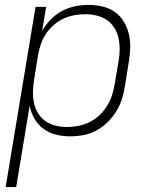

<svg xmlns="http://www.w3.org/2000/svg" viewBox="-20 -548 640 783"><path d="M3 215 125 -520H168L152 -422Q166 -447 187 -468.5Q208 -490 233.5 -503.5Q259 -517 286.5 -522.5Q314 -528 341 -528Q370 -528 398 -521.5Q426 -515 448.5 -499Q471 -483 485 -459.5Q499 -436 505.5 -409Q512 -382 511 -353Q510 -324 505 -294L489 -194Q485 -168 476.5 -142Q468 -116 453 -92Q438 -68 417 -48Q396 -28 371.5 -15Q347 -2 320 3Q293 8 266 8Q236 8 208 1Q180 -6 157.5 -22.5Q135 -39 120.5 -64Q106 -89 101 -117L46 215ZM254 -30Q276 -30 299 -34.5Q322 -39 344 -49.5Q366 -60 384 -76.5Q402 -93 415 -113.5Q428 -134 435.5 -156Q443 -178 447 -201L464 -301Q468 -325 468 -348.5Q468 -372 463 -394Q458 -416 446 -435Q434 -454 415.5 -466.5Q397 -479 374.5 -484.5Q352 -490 328 -490Q306 -490 283.5 -486Q261 -482 239 -472Q217 -462 198.5 -445.5Q180 -429 167 -409.5Q154 -390 146.5 -367.5Q139 -345 135 -323L119 -223Q115 -199 114.5 -175Q114 -151 118.5 -128.5Q123 -106 135 -86.5Q147 -67 165.5 -54Q184 -41 207 -35.5Q230 -30 254 -30Z"/></svg>

Font: Iosevka Aile Extralight
Style: Italic
Weight: 200
Italic angle: -9°
Designer: Belleve Invis
Foundry: Belleve Invis
Version: Version 31.1.0; ttfautohint (v1.8.4)